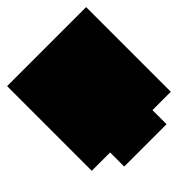

<svg xmlns="http://www.w3.org/2000/svg" viewBox="-191 -831 962 962"><g transform="rotate(-45 290.0 -350.0)"><path d="M440 0H140V-100H10V-700H570V-100H440Z"/></g></svg>

Font: Badeen Display
Style: Regular
Weight: 400
Version: Version 1.000; ttfautohint (v1.8.4.7-5d5b)